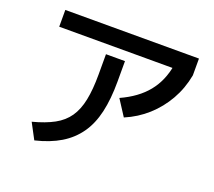

<svg xmlns="http://www.w3.org/2000/svg" viewBox="-130 -904 1259 1130"><g transform="rotate(20 500.0 -339.0)"><path d="M135 -45Q215 -66 268 -95Q321 -124 352 -169Q383 -214 396.5 -280.5Q410 -347 410 -440V-568H529V-440Q529 -330 510 -247.5Q491 -165 449.5 -106Q408 -47 343.5 -8Q279 31 187 53ZM96 -626V-731H933V-626ZM572 -353Q676 -400 734 -471.5Q792 -543 809 -645L933 -626Q917 -540 876 -468Q835 -396 774.5 -341.5Q714 -287 636 -254Z"/></g></svg>

Font: M PLUS 1 SemiBold
Style: Regular
Weight: 600
Designer: Coji Morishita
Foundry: UNDERFOREST DESIGN
Version: Version 1.001